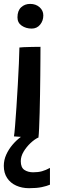

<svg xmlns="http://www.w3.org/2000/svg" viewBox="-22 -703 333 984"><path d="M234 157.5V243.5Q218 250.5 192 256Q166 261.5 127 261.5Q90.5 261.5 61 248.2Q31.5 235 14.5 209.2Q-2.5 183.5 -2.5 147Q-2.5 117 10 89.5Q22.5 62 42 39Q61.5 16 83.8 -0.5Q106 -17 125 -24L175 1.5Q155.5 10.5 134.5 30.2Q113.5 50 99 74.2Q84.5 98.5 84.5 123Q84.5 155.5 103 167.8Q121.5 180 148 180Q174 180 193.5 174.5Q213 169 234 157.5ZM175 2.5Q165 2.5 142.2 1.5Q119.5 0.5 93.8 -1Q68 -2.5 49.5 -4Q52 -17 55.2 -57.2Q58.5 -97.5 62.2 -153Q66 -208.5 69.2 -267.5Q72.5 -326.5 74.8 -377.5Q77 -428.5 77.5 -459.5Q84.5 -460.5 99.2 -461.2Q114 -462 131.2 -462.2Q148.5 -462.5 163.5 -462.8Q178.5 -463 185.5 -463Q185.5 -440 185.2 -401.2Q185 -362.5 184.5 -315.2Q184 -268 183.2 -218.8Q182.5 -169.5 181.2 -124.8Q180 -80 178.5 -46.5Q177 -13 175 2.5ZM132.5 -683Q161.5 -683 180.8 -666Q200 -649 200 -624Q200 -596.5 183.5 -576.5Q167 -556.5 140.5 -556.5Q111 -556.5 89.2 -571.5Q67.5 -586.5 67.5 -614Q67.5 -648 86.2 -665.5Q105 -683 132.5 -683Z"/></svg>

Font: Grandstander Thin Medium
Style: Regular
Weight: 500
Version: Version 1.200